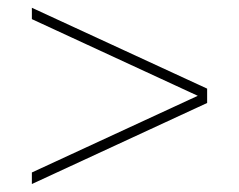

<svg xmlns="http://www.w3.org/2000/svg" viewBox="-20 -628 600 482"><path d="M60 -580V-608.5L500 -405.5V-369.5L60 -166V-195L476.5 -387.5Z"/></svg>

Font: Bodoni Moda 9pt ExtraBold
Style: Regular
Weight: 800
Designer: Owen Earl
Foundry: indestructible type
Version: Version 2.005